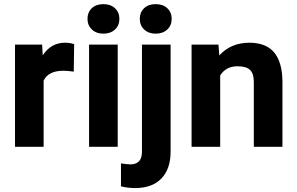

<svg xmlns="http://www.w3.org/2000/svg" viewBox="-20 -721 1460 943"><path d="M342.3 -369.1 338.9 -369.6Q311.5 -373.5 291 -373.5Q217.8 -373.5 194.3 -325.2V-3.4V0H191.4H57.1H53.7V-3.4V-498.5V-502H57.1H183.6H187V-499L189.9 -449.2Q230.5 -511.2 299.3 -511.2Q322.3 -511.2 341.8 -504.9L344.2 -504.4V-502L342.3 -373Z M487.8 -700.7Q523.4 -700.7 544.9 -680.4Q566.4 -660.2 566.4 -628.4Q566.4 -596.2 544.7 -575.9Q522.9 -555.7 487.8 -555.7Q452.6 -555.7 431.2 -576.2Q409.7 -596.7 409.7 -628.4Q409.7 -660.2 430.7 -680.4Q451.7 -700.7 487.8 -700.7ZM558.1 0H555.2H420.4H417.5V-3.4V-498.5V-502H420.4H555.2H558.1V-498.5V-3.4Z M823.2 -628.4Q823.2 -596.2 801.5 -575.9Q779.8 -555.7 744.6 -555.7Q709.5 -555.7 688 -576.2Q666.5 -596.7 666.5 -628.4Q666.5 -660.2 687.5 -680.4Q708.5 -700.7 744.6 -700.7Q780.8 -700.7 802 -680.4Q823.2 -660.2 823.2 -628.4ZM817.9 -502V-498.5V23.9Q817.9 108.4 772.9 155.5Q728 202.6 643.6 202.6Q608.4 202.6 576.7 194.8L574.2 194.3V191.4V85.4V81.5L578.1 82Q602.1 85.9 619.6 86.4Q677.2 86.4 677.2 24.9V-498.5V-502H680.2H814.9Z M1053.2 -502V-499L1057.1 -448.7Q1113.3 -510.7 1204.1 -511.2Q1286.1 -511.2 1326.2 -463.9Q1365.7 -416.5 1367.2 -323.2V-3.4V0H1363.8H1229.5H1226.6V-3.4V-318.8Q1226.6 -359.4 1208.3 -377.4Q1189.9 -395.5 1146.5 -395.5Q1089.8 -395.5 1061.5 -350.6V-3.4V0H1058.1H923.8H920.9V-3.4V-498.5V-502H923.8H1050.3Z"/></svg>

Font: MAUL Bold
Style: Bold
Weight: 700
Designer: MAUL
Version: Version 1.0; 2020; ttfautohint (v1.8.3)